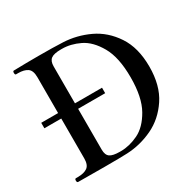

<svg xmlns="http://www.w3.org/2000/svg" viewBox="-158 -914 1118 1094"><g transform="rotate(-30 401.5 -367.0)"><path d="M738 -367Q738 -243 684.5 -162.5Q631 -82 550 -43.5Q469 -5 381 -1Q343 1 231 1L58 0Q50 0 50 -13Q50 -25 58 -25H71Q111 -25 133 -40.5Q155 -56 155 -99V-361H44V-397H155V-633Q155 -677 133 -692.5Q111 -708 71 -708H58Q51 -708 51 -721Q51 -733 58 -733Q142 -735 220 -735Q320 -735 381 -732Q469 -728 550 -690Q631 -652 684.5 -571.5Q738 -491 738 -367ZM357 -30Q413 -30 471.5 -58Q530 -86 572.5 -161Q615 -236 615 -367Q615 -498 572.5 -572.5Q530 -647 472 -675Q414 -703 357 -703H350Q304 -703 285 -689Q266 -675 266 -640V-397H444V-361H266V-92Q266 -57 285 -43.5Q304 -30 350 -30Z"/></g></svg>

Font: Shippori Mincho SemiBold
Style: Regular
Weight: 600
Designer: FONTDASU
Foundry: FONTDASU / Google Inc. / but / Adobe
Version: Version 3.110; ttfautohint (v1.8.3)